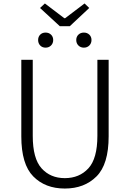

<svg xmlns="http://www.w3.org/2000/svg" viewBox="-20 -1075 748 1108"><path d="M103 -288V-730H169V-291Q169 -160 220 -103.5Q271 -47 354 -47Q438 -47 490 -103.5Q542 -160 542 -291V-730H607V-288Q607 -127 537 -57Q467 13 354 13Q241 13 172 -57Q103 -127 103 -288ZM239 -1055 351 -970H356L468 -1055L495 -1029L383 -924H325L211 -1029ZM200 -844Q200 -863 212 -875Q224 -887 243 -887Q262 -887 274.5 -875Q287 -863 287 -844Q287 -825 274.5 -812.5Q262 -800 243 -800Q224 -800 212 -812.5Q200 -825 200 -844ZM420 -844Q420 -863 432.5 -875Q445 -887 464 -887Q483 -887 495.5 -875Q508 -863 508 -844Q508 -825 495.5 -812.5Q483 -800 464 -800Q445 -800 432.5 -812.5Q420 -825 420 -844Z"/></svg>

Font: 寒蝉端黑体 Light
Style: Regular
Weight: 300
Designer: ChillDuanSans {Warren2060}; 
Source Han Sans {Ryoko NISHIZUKA 西塚涼子 (kana, bopomofo & ideographs); Paul D. Hunt (Latin, G
Foundry: ChillType&Adobe
Version: Version 1.300;Glyphs 3.3 (3306)